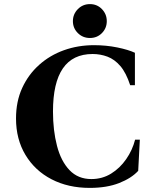

<svg xmlns="http://www.w3.org/2000/svg" viewBox="-20 -900 746 935"><path d="M417 15Q312 15 231 -27Q150 -69 104 -145.5Q58 -222 58 -323Q58 -406 88 -471.5Q118 -537 170.5 -584Q223 -631 291.5 -655.5Q360 -680 438 -680Q497 -680 551 -669Q605 -658 637 -643V-485H614Q594 -546 566 -578.5Q538 -611 503.5 -624Q469 -637 431 -637Q238 -637 238 -357Q238 -265 257.5 -190Q277 -115 318.5 -71.5Q360 -28 425 -28Q478 -28 521 -54.5Q564 -81 594.5 -125Q625 -169 638 -220H661L653 -68Q620 -32 560 -8.5Q500 15 417 15ZM418 -715Q383 -715 359 -739Q335 -763 335 -797Q335 -831 359 -855.5Q383 -880 418 -880Q453 -880 476.5 -855.5Q500 -831 500 -797Q500 -763 476.5 -739Q453 -715 418 -715Z"/></svg>

Font: Bona Nova SC
Style: Bold
Weight: 700
Designer: Mateusz Machalski
Foundry: Capitalics
Version: Version 4.001; ttfautohint (v1.8.4.7-5d5b)